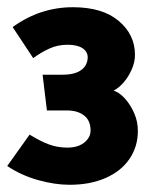

<svg xmlns="http://www.w3.org/2000/svg" viewBox="-20 -791 430 532"><path d="M182 -771Q137 -771 95.5 -757.5Q54 -744 15 -716L72 -630Q94 -646 117 -656.5Q140 -667 167 -667Q194 -667 208.5 -657.5Q223 -648 223 -632Q223 -620 216.5 -609Q210 -598 194.5 -591Q179 -584 153 -584H98L110 -485H165Q195 -485 213 -471Q231 -457 231 -429Q231 -416 222.5 -405Q214 -394 200 -388Q186 -382 167 -382Q140 -382 116.5 -390.5Q93 -399 62 -418L0 -331Q39 -305 85.5 -292Q132 -279 173 -279Q230 -279 273 -298Q316 -317 339 -351Q362 -385 362 -428Q362 -454 352 -477Q342 -500 327 -517Q312 -534 295 -540Q309 -547 322.5 -562.5Q336 -578 345 -598.5Q354 -619 354 -639Q354 -695 309 -733Q264 -771 182 -771Z"/></svg>

Font: Catamaran Thin ExtraBold
Style: Regular
Weight: 800
Version: Version 2.000